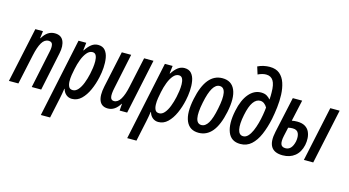

<svg xmlns="http://www.w3.org/2000/svg" viewBox="-103 -1178 3306 1821"><g transform="rotate(15 1549.5 -267.5)"><path d="M-2 0 113 -539H188L179 -468H182Q207 -510 236.5 -529.5Q266 -549 302 -549Q365 -549 387.5 -501.5Q410 -454 394 -378L315 0H222L299 -367Q309 -411 303 -438Q297 -465 264 -465Q224 -465 198 -421Q172 -377 154 -293L91 0Z M374 234 537 -539H613L604 -463H608Q635 -505 664 -527Q693 -549 728 -549Q773 -549 797 -521Q821 -493 828.5 -448Q836 -403 832.5 -352.5Q829 -302 819 -258Q804 -188 776.5 -127Q749 -66 709.5 -28Q670 10 618 10Q585 10 561 -10Q537 -30 528 -64H525Q517 -10 508 32L465 234ZM605 -72Q633 -72 656.5 -99Q680 -126 697 -170Q714 -214 725 -264Q731 -290 736 -325Q741 -360 740.5 -393Q740 -426 729.5 -447.5Q719 -469 694 -469Q664 -469 639.5 -440Q615 -411 597.5 -365.5Q580 -320 570 -270Q564 -242 558.5 -208.5Q553 -175 554 -143.5Q555 -112 566 -92Q577 -72 605 -72Z M971 10Q910 10 888 -40Q866 -90 886 -184L962 -539H1054L982 -196Q968 -131 974.5 -102Q981 -73 1009 -73Q1047 -73 1074 -118Q1101 -163 1118 -246L1181 -539H1273L1159 0H1085L1090 -67H1087Q1040 10 971 10Z M1222 234 1385 -539H1461L1452 -463H1456Q1483 -505 1512 -527Q1541 -549 1576 -549Q1621 -549 1645 -521Q1669 -493 1676.5 -448Q1684 -403 1680.5 -352.5Q1677 -302 1667 -258Q1652 -188 1624.5 -127Q1597 -66 1557.5 -28Q1518 10 1466 10Q1433 10 1409 -10Q1385 -30 1376 -64H1373Q1365 -10 1356 32L1313 234ZM1453 -72Q1481 -72 1504.5 -99Q1528 -126 1545 -170Q1562 -214 1573 -264Q1579 -290 1584 -325Q1589 -360 1588.5 -393Q1588 -426 1577.5 -447.5Q1567 -469 1542 -469Q1512 -469 1487.5 -440Q1463 -411 1445.5 -365.5Q1428 -320 1418 -270Q1412 -242 1406.5 -208.5Q1401 -175 1402 -143.5Q1403 -112 1414 -92Q1425 -72 1453 -72Z M1861 10Q1772 10 1738.5 -67.5Q1705 -145 1735 -288Q1789 -549 1949 -549Q2039 -549 2072.5 -472Q2106 -395 2076 -252Q2048 -119 1994.5 -54.5Q1941 10 1861 10ZM1869 -68Q1907 -68 1935 -114Q1963 -160 1983 -261Q2027 -471 1942 -471Q1904 -471 1875.5 -423.5Q1847 -376 1827 -277Q1784 -68 1869 -68Z M2271 10Q2180 10 2148.5 -69.5Q2117 -149 2145 -282Q2168 -393 2219 -453Q2270 -513 2338 -513Q2372 -513 2394 -500Q2416 -487 2429 -470H2431Q2433 -487 2433 -505.5Q2433 -524 2433 -538Q2433 -617 2410 -653.5Q2387 -690 2340 -690Q2303 -690 2260 -669L2237 -742Q2265 -756 2295.5 -762.5Q2326 -769 2354 -769Q2416 -769 2452.5 -738Q2489 -707 2506 -655.5Q2523 -604 2525.5 -542Q2528 -480 2520.5 -416.5Q2513 -353 2502 -298Q2483 -209 2453 -139.5Q2423 -70 2378.5 -30Q2334 10 2271 10ZM2279 -68Q2305 -68 2326 -90.5Q2347 -113 2363 -149.5Q2379 -186 2390.5 -228.5Q2402 -271 2409 -312.5Q2416 -354 2419 -387Q2407 -409 2389 -422Q2371 -435 2350 -435Q2311 -435 2282 -394Q2253 -353 2235 -264Q2216 -171 2227 -119.5Q2238 -68 2279 -68Z M2687 10Q2521 10 2565 -189L2641 -539H2733L2687 -330Q2712 -335 2739 -335Q2787 -335 2816.5 -317.5Q2846 -300 2859.5 -271Q2873 -242 2875 -208Q2877 -174 2870 -140Q2854 -67 2806 -28.5Q2758 10 2687 10ZM2894 0 3009 -539H3101L2986 0ZM2652 -171Q2640 -115 2650 -88.5Q2660 -62 2696 -62Q2757 -62 2777 -150Q2786 -200 2772 -231Q2758 -262 2715 -262Q2694 -262 2671 -257Z"/></g></svg>

Font: Noto Sans ExtraCondensed Medium
Style: Italic
Weight: 500
Width: 2
Italic angle: -12°
Designer: Monotype Design Team
Foundry: Monotype Imaging Inc.
Version: Version 2.013; ttfautohint (v1.8.4.7-5d5b)